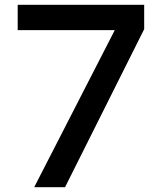

<svg xmlns="http://www.w3.org/2000/svg" viewBox="-20 -783 680 803"><path d="M252 0H123L460 -657H54V-763H583V-661Z"/></svg>

Font: Open Sauce One Medium
Style: Regular
Weight: 500
Designer: Alfredo Marco Pradil
Foundry: Creative Sauce Fz LLC
Version: Version 1.477